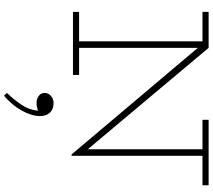

<svg xmlns="http://www.w3.org/2000/svg" viewBox="-72 -654 1075 971"><g transform="rotate(90 465.5 -168.5)"><path d="M761 7 176 -686H222L735 -75V-669H768V7ZM40 0V-31H359V0ZM189 -15V-686H222V-15ZM40 -655V-686H222V-655ZM586 -655V-686H917V-655ZM567 166Q567 209 539.5 258.5Q512 308 464 349L450 334Q486 296 511 258.5Q536 221 540 177Q528 181 520 182.5Q512 184 498 184Q480 184 465 173Q450 162 450 143Q450 124 465.5 111Q481 98 502 98Q532 98 549.5 116.5Q567 135 567 166Z"/></g></svg>

Font: BioRhyme ExtraLight
Style: Regular
Weight: 250
Designer: Aoife Mooney
Foundry: Aoife Mooney Type
Version: Version 1.600;gftools[0.9.33]